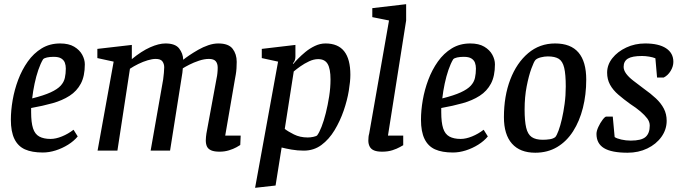

<svg xmlns="http://www.w3.org/2000/svg" viewBox="-20 -721 3268 919"><path d="M185 9Q133 9 99.5 -6Q66 -21 49 -56Q32 -91 32 -148Q32 -192 40.5 -241.5Q49 -291 67 -339Q85 -387 113 -426.5Q141 -466 179.5 -489.5Q218 -513 268 -513Q309 -513 335 -497.5Q361 -482 373.5 -459Q386 -436 386 -413Q386 -357 367 -321Q348 -285 313 -262.5Q278 -240 231.5 -227Q185 -214 129 -204V-184Q129 -135 138 -107Q147 -79 168 -67.5Q189 -56 222 -56Q247 -56 276.5 -68Q306 -80 332 -100L352 -68Q334 -46 306 -28.5Q278 -11 246.5 -1Q215 9 185 9ZM134 -250Q190 -264 222.5 -279Q255 -294 270.5 -311Q286 -328 290.5 -348.5Q295 -369 295 -393Q295 -408 290.5 -420.5Q286 -433 273.5 -441Q261 -449 237 -449Q219 -449 205 -446Q191 -443 186 -437Q174 -417 163.5 -386.5Q153 -356 145.5 -320.5Q138 -285 134 -250Z M1031 5Q1005 5 990.5 -1.5Q976 -8 970.5 -20Q965 -32 965 -49Q965 -57 966 -66Q967 -75 968 -82L1017 -348Q1019 -356 1020.5 -370Q1022 -384 1022 -397Q1022 -417 1012.5 -428Q1003 -439 980 -439Q958 -439 932.5 -430.5Q907 -422 886.5 -411.5Q866 -401 855 -394Q854 -382 853 -373Q852 -364 850 -354L794 0H701L761 -341Q763 -357 764.5 -372.5Q766 -388 766 -399Q766 -415 757.5 -427Q749 -439 725 -439Q709 -439 687 -432.5Q665 -426 642.5 -415Q620 -404 602 -392L542 0H447L524 -426L446 -443V-487L611 -506V-438Q657 -476 698.5 -494.5Q740 -513 772 -513Q819 -513 837.5 -489Q856 -465 857 -435Q868 -444 886.5 -456.5Q905 -469 928.5 -482.5Q952 -496 977 -504.5Q1002 -513 1025 -513Q1074 -513 1093.5 -487.5Q1113 -462 1113 -425Q1113 -410 1112 -394Q1111 -378 1108.5 -364Q1106 -350 1104 -339L1058 -72H1132L1130 -27Q1126 -24 1111.5 -16Q1097 -8 1076 -1.5Q1055 5 1031 5Z M1201 178 1311 -426 1233 -443V-487L1394 -506V-450Q1394 -440 1391 -432Q1388 -424 1382 -418L1384 -415Q1390 -423 1405.5 -439Q1421 -455 1441.5 -472Q1462 -489 1487 -501Q1512 -513 1538 -513Q1598 -513 1627.5 -475.5Q1657 -438 1657 -363Q1657 -332 1649.5 -286.5Q1642 -241 1625 -191.5Q1608 -142 1581.5 -98Q1555 -54 1518.5 -27Q1482 0 1434 0Q1404 0 1375.5 -5Q1347 -10 1328 -15L1299 167ZM1453 -63Q1466 -63 1480 -66Q1494 -69 1498 -73Q1508 -86 1519 -114Q1530 -142 1539.5 -180Q1549 -218 1555.5 -259.5Q1562 -301 1562 -341Q1562 -391 1548.5 -414.5Q1535 -438 1503 -438Q1482 -438 1459.5 -427.5Q1437 -417 1418 -403.5Q1399 -390 1386 -379L1343 -104Q1358 -92 1387 -77.5Q1416 -63 1453 -63Z M1809 5Q1785 5 1770.5 -1Q1756 -7 1749.5 -19.5Q1743 -32 1743 -48Q1743 -57 1744 -66Q1745 -75 1747 -81L1842 -623L1762 -639V-682L1924 -701V-623L1837 -72H1910V-26Q1908 -25 1894 -17Q1880 -9 1858.5 -2Q1837 5 1809 5Z M2148 9Q2096 9 2062.5 -6Q2029 -21 2012 -56Q1995 -91 1995 -148Q1995 -192 2003.5 -241.5Q2012 -291 2030 -339Q2048 -387 2076 -426.5Q2104 -466 2142.5 -489.5Q2181 -513 2231 -513Q2272 -513 2298 -497.5Q2324 -482 2336.5 -459Q2349 -436 2349 -413Q2349 -357 2330 -321Q2311 -285 2276 -262.5Q2241 -240 2194.5 -227Q2148 -214 2092 -204V-184Q2092 -135 2101 -107Q2110 -79 2131 -67.5Q2152 -56 2185 -56Q2210 -56 2239.5 -68Q2269 -80 2295 -100L2315 -68Q2297 -46 2269 -28.5Q2241 -11 2209.5 -1Q2178 9 2148 9ZM2097 -250Q2153 -264 2185.5 -279Q2218 -294 2233.5 -311Q2249 -328 2253.5 -348.5Q2258 -369 2258 -393Q2258 -408 2253.5 -420.5Q2249 -433 2236.5 -441Q2224 -449 2200 -449Q2182 -449 2168 -446Q2154 -443 2149 -437Q2137 -417 2126.5 -386.5Q2116 -356 2108.5 -320.5Q2101 -285 2097 -250Z M2542 10Q2469 10 2430.5 -33.5Q2392 -77 2392 -160Q2392 -261 2422.5 -340.5Q2453 -420 2508 -466.5Q2563 -513 2637 -513Q2712 -513 2749 -469.5Q2786 -426 2786 -340Q2786 -268 2770 -204.5Q2754 -141 2723 -92.5Q2692 -44 2646.5 -17Q2601 10 2542 10ZM2578 -52Q2595 -52 2611.5 -54.5Q2628 -57 2638 -65Q2645 -73 2653.5 -96Q2662 -119 2669.5 -151.5Q2677 -184 2682.5 -224Q2688 -264 2688 -307Q2688 -365 2680.5 -396.5Q2673 -428 2654.5 -439.5Q2636 -451 2602 -451Q2586 -451 2568.5 -446.5Q2551 -442 2543 -434Q2536 -427 2523.5 -393Q2511 -359 2501 -308Q2491 -257 2491 -197Q2491 -142 2498.5 -110Q2506 -78 2525 -65Q2544 -52 2578 -52Z M2984 10Q2907 10 2871 -12Q2835 -34 2835 -80Q2835 -94 2844 -113.5Q2853 -133 2864.5 -148Q2876 -163 2882 -163H2913L2922 -65Q2932 -58 2954 -53Q2976 -48 2999 -48Q3050 -48 3070 -65.5Q3090 -83 3090 -120Q3090 -138 3078 -154Q3066 -170 3045.5 -187.5Q3025 -205 2997 -223Q2965 -246 2939.5 -268Q2914 -290 2900 -315.5Q2886 -341 2886 -373Q2886 -411 2911 -442.5Q2936 -474 2977.5 -493.5Q3019 -513 3068 -513Q3133 -513 3168 -490Q3203 -467 3203 -425Q3203 -403 3190 -381.5Q3177 -360 3157 -350H3125L3117 -442Q3105 -447 3087 -450Q3069 -453 3053 -453Q3006 -453 2985.5 -440.5Q2965 -428 2965 -401Q2965 -385 2977 -368.5Q2989 -352 3011 -335Q3033 -318 3061 -297Q3095 -273 3119.5 -250Q3144 -227 3157.5 -201Q3171 -175 3171 -143Q3171 -101 3146 -66Q3121 -31 3078.5 -10.5Q3036 10 2984 10Z"/></svg>

Font: Faustina Medium
Style: Italic
Weight: 500
Italic angle: -8°
Designer: Alfonso Garcia
Foundry: http://www.omnibus-type.com
Version: Version 1.200